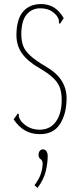

<svg xmlns="http://www.w3.org/2000/svg" viewBox="-20 -651 390 946"><path d="M177 10Q135 10 103.5 -8Q72 -26 47 -63L63 -85L67 -92L73 -88Q72 -83 73.5 -75Q75 -67 84 -54Q121 -11 178 -12Q228 -13 256 -52.5Q284 -92 284 -159Q284 -191 276 -216Q268 -241 244.5 -264.5Q221 -288 175 -315Q117 -348 89 -387Q61 -426 61 -477Q61 -555 93 -593Q125 -631 183 -631Q255 -631 294 -561L280 -541L276 -534L270 -537Q271 -543 270 -551Q269 -559 260 -573Q243 -593 223.5 -601.5Q204 -610 178 -610Q136 -610 110.5 -578.5Q85 -547 85 -482Q85 -450 94 -425.5Q103 -401 129 -377Q155 -353 206 -323Q308 -265 308 -167Q308 -91 276 -40.5Q244 10 177 10ZM165 275 150 262Q174 229 182 203Q190 177 190 155Q190 139 180 133Q170 127 170 112Q170 100 176 92.5Q182 85 191 85Q203 85 209 94.5Q215 104 215 119Q215 152 205.5 192.5Q196 233 165 275Z"/></svg>

Font: Inconsolata ExtraCondensed ExtraLight
Style: Regular
Weight: 200
Width: 2
Monospace: yes
Designer: Raph Levien, Cyreal, Brenton Simpson
Foundry: Raph Levien, Cyreal, Google
Version: Version 3.001; ttfautohint (v1.8.2.53-6de2)